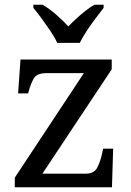

<svg xmlns="http://www.w3.org/2000/svg" viewBox="-20 -786 551 806"><path d="M42 0V-40L332 -479H176Q136 -479 123 -458.5Q110 -438 99 -398L98 -394H56L66 -536H449V-495L158 -57H340Q375 -57 388 -82Q401 -107 408 -139L413 -162H455L450 0ZM220 -606Q210 -629 192 -655.5Q174 -682 155 -708Q136 -734 120 -753V-766H159Q188 -749 216.5 -724Q245 -699 267 -675Q282 -691 300 -707.5Q318 -724 337.5 -739.5Q357 -755 376 -766H415V-753Q400 -734 380.5 -708Q361 -682 343.5 -655.5Q326 -629 315 -606Z"/></svg>

Font: Noto Serif Khojki
Style: Regular
Weight: 400
Designer: Juan Bruce
Version: Version 2.002